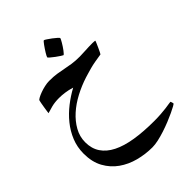

<svg xmlns="http://www.w3.org/2000/svg" viewBox="-291 -689 1319 1319"><g transform="rotate(-45 368.5 -30.0)"><path d="M708.5 382.3Q708.5 385.7 691.9 395Q675.3 404.3 648.9 416.7Q622.6 429.2 588.9 442.9Q555.2 456.5 520 468Q484.9 479.5 451.7 486.8Q418.5 494.1 393.1 494.1Q326.2 494.1 260.7 477.1Q195.3 460 143.3 423.3Q91.3 386.7 59.6 329.1Q27.8 271.5 27.8 190.9Q27.8 127 50.5 71.3Q73.2 15.6 111.3 -31.2Q149.4 -78.1 197.8 -115.7Q246.1 -153.3 297.9 -181.2Q263.2 -191.9 233.2 -195.8Q203.1 -199.7 178.7 -199.7Q138.2 -199.7 106.4 -191.7Q74.7 -183.6 54.2 -176.8Q54.2 -179.2 56.4 -194.3Q58.6 -209.5 61.5 -227.8Q64.5 -246.1 67.4 -262.2Q70.3 -278.3 71.8 -282.2Q72.3 -287.6 87.4 -295.9Q102.5 -304.2 123.8 -312Q145 -319.8 169.2 -325.2Q193.4 -330.6 213.4 -330.6Q257.8 -330.6 288.3 -325.7Q318.8 -320.8 346.9 -315.2Q375 -309.6 405.8 -304.7Q436.5 -299.8 481.4 -299.8Q503.4 -299.8 537.6 -302Q571.8 -304.2 608.4 -304.2Q619.1 -304.2 626.5 -303.2Q633.8 -302.2 633.8 -300.8Q633.8 -298.8 627.4 -284.4Q621.1 -270 613.8 -253.7Q606.4 -237.3 599.6 -223.6Q592.8 -210 591.8 -210Q555.7 -204.6 528.8 -199.7Q502 -194.8 481.4 -189.2Q460.9 -183.6 443.8 -178.5Q426.8 -173.3 410.2 -168.5Q349.1 -148.9 291.5 -118.7Q233.9 -88.4 189.5 -48.6Q145 -8.8 117.9 39.6Q90.8 87.9 90.8 143.1Q90.8 204.1 120.1 248Q149.4 292 205.6 320.3Q261.7 348.6 343.5 361.8Q425.3 375 530.3 375Q564.9 375 594.7 372.8Q624.5 370.6 647 367.7Q669.4 364.7 683.3 362.3Q697.3 359.9 701.2 359.9Q701.7 359.9 703.1 363Q704.6 366.2 705.8 370.4Q707 374.5 707.8 378.2Q708.5 381.8 708.5 382.3ZM476.1 -484.4Q476.1 -481.9 471.9 -473.9Q467.8 -465.8 461.4 -454.8Q455.1 -443.8 447 -431.6Q439 -419.4 431.4 -409.4Q423.8 -399.4 417.5 -392.6Q411.1 -385.7 408.7 -385.7Q406.7 -385.7 392.1 -395.3Q377.4 -404.8 361.3 -416.7Q345.2 -428.7 332 -439.9Q318.8 -451.2 318.8 -454.1Q318.8 -456.5 323 -465.1Q327.1 -473.6 334 -484.6Q340.8 -495.6 348.9 -507.8Q356.9 -520 364.3 -530Q371.6 -540 377.4 -546.9Q383.3 -553.7 385.7 -553.7Q389.6 -553.7 404.3 -543.9Q418.9 -534.2 435.1 -522.2Q451.2 -510.3 463.6 -499Q476.1 -487.8 476.1 -484.4Z"/></g></svg>

Font: Accordance
Style: Bold
Weight: 700
Version: Version 1.2 (build January 31, 2020) Miklal Software Solutio